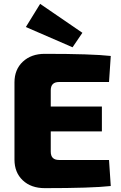

<svg xmlns="http://www.w3.org/2000/svg" viewBox="-20 -972 627 995"><path d="M356 -727 114 -832 188 -952 407 -802ZM545 -143 554 -8Q456 3 212 3Q141 3 98 -37.5Q55 -78 55 -145V-545Q55 -612 98.5 -652.5Q142 -693 212 -693Q456 -693 554 -682L545 -547H286Q243 -547 243 -504V-420H508V-291H243V-186Q243 -143 286 -143Z"/></svg>

Font: Ezarion Extra Bold
Style: Regular
Weight: 800
Designer: Natanael Gama
Version: Version 1.001;PS 001.001;hotconv 1.0.70;makeotf.lib2.5.58329